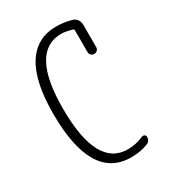

<svg xmlns="http://www.w3.org/2000/svg" viewBox="-181 -842 863 954"><g transform="rotate(-30 250.0 -365.0)"><path d="M290 9.8Q62.5 9.8 61.5 -370.1Q61.5 -555.7 120.1 -647.9Q178.7 -740.2 290 -740.2Q335.9 -740.2 378.9 -727.5Q393.6 -723.6 402.8 -710.4Q412.1 -697.3 412.1 -680.7V-551.8Q412.1 -542 405.3 -534.7Q398.4 -527.3 387.2 -527.3Q376 -527.3 369.1 -534.7Q362.3 -542 362.3 -551.8V-678.7Q362.3 -682.6 357.4 -684.6Q324.2 -695.3 294.9 -696.3Q116.2 -696.3 116.2 -370.1Q116.2 -33.2 294.9 -33.2Q342.8 -33.2 385.7 -52.7Q393.6 -55.7 400.9 -51.8Q408.2 -47.9 408.2 -40Q408.2 -14.6 385.7 -6.8Q343.8 9.8 290 9.8Z"/></g></svg>

Font: Rounded-L Mgen+ 1mn light
Style: Regular
Weight: 200
Designer: [Source Han Sans]
Ryoko NISHIZUKA  (kana & ideographs); Paul D. Hunt (Latin, Greek & Cyrillic); Wenlong ZHANG  (bopomofo
Version: Version 1.059.20150602